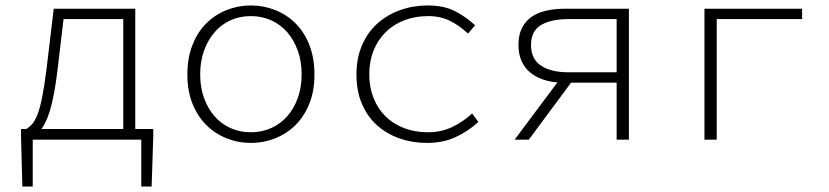

<svg xmlns="http://www.w3.org/2000/svg" viewBox="-20 -512 3040 704"><path d="M190 -248Q184 -201 177.5 -167Q171 -133 163.5 -108Q156 -83 148 -66.5Q140 -50 132 -39H432V-442H213ZM62 172 57 -13V-39H76Q87 -45 97 -56Q107 -67 116.5 -90Q126 -113 134 -152.5Q142 -192 150 -254L177 -480H476V-39H542V-13L536 172H498V0H100V172Z M900 12Q853 12 810.5 -5Q768 -22 736 -54Q704 -86 685.5 -132.5Q667 -179 667 -239Q667 -299 685.5 -346.5Q704 -394 736 -426Q768 -458 810.5 -475Q853 -492 900 -492Q947 -492 989.5 -475Q1032 -458 1064 -426Q1096 -394 1114.5 -346.5Q1133 -299 1133 -239Q1133 -179 1114.5 -132.5Q1096 -86 1064 -54Q1032 -22 989.5 -5Q947 12 900 12ZM900 -27Q940 -27 974.5 -42.5Q1009 -58 1033.5 -86Q1058 -114 1072 -153Q1086 -192 1086 -239Q1086 -287 1072 -326Q1058 -365 1033.5 -393.5Q1009 -422 974.5 -437.5Q940 -453 900 -453Q859 -453 825 -437.5Q791 -422 766.5 -393.5Q742 -365 728 -326Q714 -287 714 -239Q714 -192 728 -153Q742 -114 766.5 -86Q791 -58 825 -42.5Q859 -27 900 -27Z M1547 12Q1491 12 1443.5 -5Q1396 -22 1361 -54Q1326 -86 1306.5 -132.5Q1287 -179 1287 -239Q1287 -299 1307.5 -346.5Q1328 -394 1364 -426Q1400 -458 1447.5 -475Q1495 -492 1549 -492Q1609 -492 1650.5 -470Q1692 -448 1722 -419L1696 -389Q1665 -418 1630 -435.5Q1595 -453 1550 -453Q1502 -453 1462 -437.5Q1422 -422 1393.5 -393.5Q1365 -365 1349.5 -326Q1334 -287 1334 -239Q1334 -192 1349.5 -153Q1365 -114 1393 -86Q1421 -58 1461 -42.5Q1501 -27 1549 -27Q1598 -27 1638.5 -46.5Q1679 -66 1711 -96L1734 -65Q1696 -30 1650 -9Q1604 12 1547 12Z M2241 0V-209H2074L1919 0H1867L2024 -210Q1994 -212 1968 -221.5Q1942 -231 1922.5 -247.5Q1903 -264 1892 -289Q1881 -314 1881 -348Q1881 -384 1894 -409.5Q1907 -435 1929.5 -450.5Q1952 -466 1983.5 -473Q2015 -480 2053 -480H2286V0ZM2064 -247H2241V-442H2064Q2000 -442 1963.5 -420Q1927 -398 1927 -347Q1927 -296 1963.5 -271.5Q2000 -247 2064 -247Z M2563 0V-480H2921V-442H2608V0Z"/></svg>

Font: Source Code Pro Light
Style: Regular
Weight: 300
Monospace: yes
Designer: Paul D. Hunt, Teo Tuominen
Foundry: Adobe Systems Incorporated
Version: Version 2.030;PS 1.000;hotconv 16.6.51;makeotf.lib2.5.65220